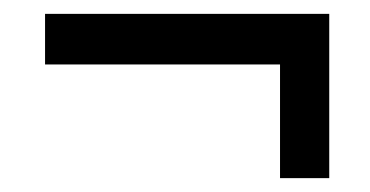

<svg xmlns="http://www.w3.org/2000/svg" viewBox="-20 -370 534 277"><path d="M455 -350V-113H384V-277H45V-350Z"/></svg>

Font: Indiction Unicode
Style: Normal
Weight: 500
Version: Version 1.1